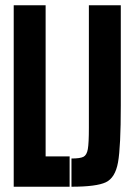

<svg xmlns="http://www.w3.org/2000/svg" viewBox="-20 -708 504 728"><path d="M32 0V-688H153V-115H244V0ZM317 -223V-688H438V-308Q438 -151 427.5 -92.5Q417 -34 381.5 -17Q346 0 251 0V-107Q284 -107 296.5 -113.5Q309 -120 313 -142.5Q317 -165 317 -223Z"/></svg>

Font: Saira Ultra Condensed ExtraBold
Style: Regular
Weight: 800
Width: 1
Designer: Hector Gatti with collaboration of the Omnibus-Type team
Foundry: Omnibus-Type
Version: Version 1.001; ttfautohint (v1.8)